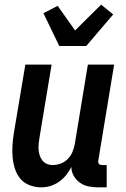

<svg xmlns="http://www.w3.org/2000/svg" viewBox="-20 -798 540 826"><path d="M439 8H403Q382 8 361.5 4Q341 0 324.5 -11.5Q308 -23 297.5 -41Q287 -59 287 -80Q278 -62 265 -45.5Q252 -29 234.5 -16.5Q217 -4 197 2Q177 8 158 8Q132 8 108 -1Q84 -10 68.5 -28Q53 -46 45 -70Q37 -94 34.5 -119Q32 -144 33.5 -170Q35 -196 39 -222L89 -520H202L150 -207Q148 -194 146.5 -180.5Q145 -167 146 -154Q147 -141 151 -129Q155 -117 162.5 -107.5Q170 -98 181.5 -93Q193 -88 206 -88Q224 -88 241.5 -94.5Q259 -101 272 -114.5Q285 -128 292 -145Q299 -162 302 -180L358 -520H471L403 -108Q402 -104 402.5 -100Q403 -96 405.5 -93Q408 -90 411.5 -89Q415 -88 419 -88H439ZM235 -600 167 -741 228 -773 303 -667 415 -778 467 -736 351 -600Z"/></svg>

Font: Iosevka Term Curly
Style: Bold Italic
Weight: 700
Italic angle: -9°
Designer: Belleve Invis
Foundry: Belleve Invis
Version: Version 32.3.0